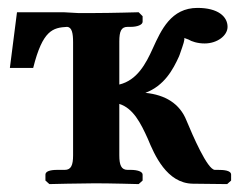

<svg xmlns="http://www.w3.org/2000/svg" viewBox="-20 -465 608 486"><path d="M282 -72V-202C317 -191 336 -154 354 -114C371 -73 402 -1 468 0L555 1L565 -8V-23C565 -34 545 -35 532 -35H524C505 -35 467 -124 452 -160C435 -203 398 -225 348 -230C396 -248 418 -289 433 -322C434 -325 436 -329 437 -333C443 -350 449 -367 446 -369C448 -368 452 -367 457 -365C465 -360 480 -355 498 -355C530 -355 556 -375 556 -397C556 -423 532 -445 480 -445C413 -445 388 -389 367 -343C349 -303 327 -262 282 -251V-360C282 -386 287 -397 303 -397H311C327 -397 341 -402 341 -410V-424L331 -434C331 -434 260 -432 221 -432H177L141 -434H23L5 -293H64C88 -389 114 -395 150 -397C162 -396 165 -381 165 -358V-72C165 -47 160 -35 144 -35H125C106 -35 95 -31 95 -23V-8L105 1C105 1 186 -1 221 -1C260 -1 331 1 331 1L341 -8V-23C341 -31 327 -35 311 -35H303C287 -35 282 -47 282 -72Z"/></svg>

Font: Libertinus Serif
Style: Bold
Weight: 700
Designer: Philipp H. Poll, Khaled Hosny
Foundry: Caleb Maclennan
Version: Version 7.050;RELEASE